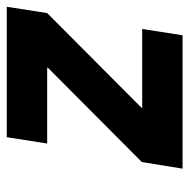

<svg xmlns="http://www.w3.org/2000/svg" viewBox="-16 -556 571 580"><g transform="rotate(-90 270.0 -265.5)"><path d="M71 -123 356 -407V-409H127L146 -531H540L521 -409L236 -125L235 -122H473L454 0H51Z"/></g></svg>

Font: Be Vietnam ExtraBold
Style: Italic
Weight: 800
Italic angle: -9.778°
Designer: Gabriel Lam
Foundry: TypeRant
Version: Version 3.000